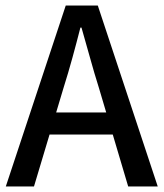

<svg xmlns="http://www.w3.org/2000/svg" viewBox="-20 -675 592 695"><path d="M1 0 218 -655H334L551 0H444L338 -357Q321 -411 306 -465.5Q291 -520 275 -575H271Q257 -520 242 -465.5Q227 -411 210 -357L103 0ZM121 -188V-268H427V-188Z"/></svg>

Font: Mada Medium
Style: Regular
Weight: 500
Designer: Khaled Hosny
Version: Version 1.5